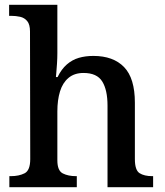

<svg xmlns="http://www.w3.org/2000/svg" viewBox="-20 -780 686 800"><path d="M19 0V-46H25Q59 -46 82.5 -58Q106 -70 106 -117L105 -649Q105 -678 93.5 -692Q82 -706 64 -710Q46 -714 27 -714H18V-760H219V-558Q219 -538 217.5 -515Q216 -492 214.5 -475.5Q213 -459 213 -459H220Q236 -492 258.5 -511.5Q281 -531 308.5 -539Q336 -547 369 -547Q452 -547 497 -500.5Q542 -454 542 -352V-117Q542 -71 561.5 -58.5Q581 -46 615 -46H618V0H428V-340Q428 -405 406 -440.5Q384 -476 328 -476Q290 -476 265.5 -455.5Q241 -435 230 -399Q219 -363 219 -316V-112Q219 -69 241.5 -57.5Q264 -46 297 -46H300V0Z"/></svg>

Font: Noto Nastaliq Urdu Medium
Style: Regular
Weight: 500
Designer: Monotype Design Team (Patrick Giasson: type design, Kamal Mansour: OpenType code, Glenda Bellarosa). Updated by Simon Co
Foundry: Monotype Imaging Inc., Simon Cozens
Version: Version 3.007